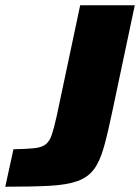

<svg xmlns="http://www.w3.org/2000/svg" viewBox="-56 -708 531 728"><path d="M-36 0 -5 -142Q45 -143 73.5 -146Q102 -149 117 -160.5Q132 -172 140.5 -197.5Q149 -223 159 -268L248 -688H455L370 -286Q353 -204 338 -150.5Q323 -97 300.5 -66.5Q278 -36 238 -21.5Q198 -7 132 -3.5Q66 0 -36 0Z"/></svg>

Font: Saira ExtraBold
Style: Italic
Weight: 800
Italic angle: -12°
Designer: Hector Gatti with collaboration of the Omnibus-Type team
Foundry: Omnibus-Type
Version: Version 1.100; ttfautohint (v1.8.3)